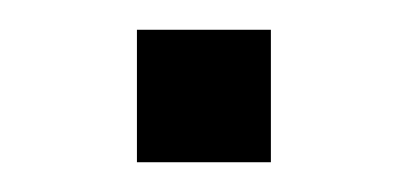

<svg xmlns="http://www.w3.org/2000/svg" viewBox="-20 -333 274 129"><path d="M72 -224V-313H162V-224Z"/></svg>

Font: Nunito Sans 10pt Light
Style: Regular
Weight: 300
Designer: Vernon Adams
Foundry: Vernon Adams
Version: Version 3.101;gftools[0.9.27]